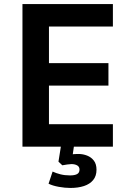

<svg xmlns="http://www.w3.org/2000/svg" viewBox="-20 -725 652 949"><path d="M91 0V-705H538V-594H222V-413H516V-302H222V-111H538V0ZM328 204Q301 204 270.5 198.5Q240 193 220 183L240 123Q257 131 278.5 136.5Q300 142 326 142Q349 142 361 135.5Q373 129 373 113Q373 99 361.5 92.5Q350 86 333 86Q326 86 312.5 88Q299 90 288 92L269 74L284 -20H348L336 63L307 45Q316 40 333 38Q350 36 368 36Q390 36 410.5 44Q431 52 444 69Q457 86 457 114Q457 145 440.5 165Q424 185 395 194.5Q366 204 328 204Z"/></svg>

Font: Nunito Sans 7pt SemiCondensed
Style: Bold
Weight: 700
Width: 4
Designer: Vernon Adams
Foundry: Vernon Adams
Version: Version 3.101;gftools[0.9.27]